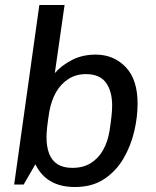

<svg xmlns="http://www.w3.org/2000/svg" viewBox="-20 -740 626 770"><path d="M280.2 10Q166.2 10 121.8 -81.2L75 0H36.8L137.8 -720H239L199.8 -446.8Q226 -477.2 268.1 -499.1Q310.2 -521 363.5 -521Q436 -521 483.9 -471.1Q531.8 -421.2 531.8 -324.5Q531.8 -270 518 -211.8Q504.2 -153.5 474.5 -103.1Q444.8 -52.8 397 -21.4Q349.2 10 280.2 10ZM270.2 -66.8Q313.5 -66.8 344.2 -85.9Q375 -105 394 -139.2Q413 -173.5 419.5 -216.8Q424.2 -247 427 -272.8Q429.8 -298.5 429.8 -316Q429.8 -374.5 404.8 -408.6Q379.8 -442.8 324.5 -442.8Q285.2 -442.8 255 -423.6Q224.8 -404.5 205.2 -370.9Q185.8 -337.2 177.8 -292.5Q172.5 -259.8 169.5 -234.1Q166.5 -208.5 166.5 -189.8Q166.5 -151.5 177.1 -123.8Q187.8 -96 210.8 -81.4Q233.8 -66.8 270.2 -66.8Z"/></svg>

Font: Chivo Medium
Style: Italic
Weight: 500
Italic angle: -8.05°
Designer: Hector Gatti
Foundry: Omnibus-Type
Version: Version 2.002